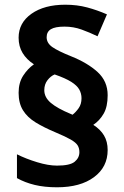

<svg xmlns="http://www.w3.org/2000/svg" viewBox="-20 -785 526 815"><path d="M59 -391Q59 -434 78.5 -464Q98 -494 124 -512Q93 -532 76 -560Q59 -588 59 -625Q59 -688 113.5 -726.5Q168 -765 257 -765Q307 -765 350 -753.5Q393 -742 434 -724L394 -631Q361 -647 326.5 -659.5Q292 -672 254 -672Q214 -672 196 -661Q178 -650 178 -627Q178 -602 202.5 -585Q227 -568 282 -546Q352 -518 394.5 -479Q437 -440 437 -381Q437 -332 420 -302.5Q403 -273 376 -255Q406 -236 421.5 -210Q437 -184 437 -148Q437 -76 379 -33Q321 10 222 10Q169 10 127.5 0Q86 -10 52 -29V-130Q90 -111 137.5 -96.5Q185 -82 222 -82Q277 -82 297 -98.5Q317 -115 317 -139Q317 -156 309.5 -168Q302 -180 280.5 -192.5Q259 -205 216 -223Q166 -244 131 -265.5Q96 -287 77.5 -317Q59 -347 59 -391ZM168 -402Q168 -372 195.5 -348.5Q223 -325 281 -301L288 -298Q302 -309 314 -326Q326 -343 326 -368Q326 -388 316.5 -405Q307 -422 282.5 -437.5Q258 -453 212 -469Q195 -462 181.5 -444.5Q168 -427 168 -402Z"/></svg>

Font: Noto Naskh Arabic
Style: Regular
Weight: 400
Designer: Monotype Design Team, David Williams, Mohamad Dakak and Nizar Qandah
Foundry: Monotype Imaging Inc.
Version: Version 2.013